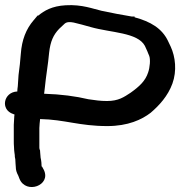

<svg xmlns="http://www.w3.org/2000/svg" viewBox="-24 -711 719 766"><path d="M29 -256C29 -256 31 -255 34 -254C34 -253 33 -250 33 -248L31 -213V-151C31 -141 31 -133 32 -122C32 -109 35 -94 35 -92V-88C35 -83 36 -83 37 -76C37 -67 39 -48 39 -45C39 -33 42 -23 49 -10L54 3C80 65 181 29 151 -33L144 -46L142 -47C142 -55 141 -70 138 -82C138 -83 136 -106 136 -106V-109C136 -112 133 -115 133 -122V-200C133 -212 135 -224 136 -236C235 -234 292 -208 404 -208C487 -208 542 -234 577 -261C611 -290 646 -328 664 -378C682 -428 676 -484 657 -525L647 -546C623 -598 576 -625 513 -642V-645H502C460 -652 423 -659 381 -668C349 -675 304 -694 238 -690C183 -687 152 -668 129 -649H126L110 -630C80 -595 63 -552 59 -496C57 -468 54 -441 50 -412L47 -367C46 -359 45 -353 45 -346C-10 -344 -24 -273 29 -256ZM152 -337 155 -362C159 -406 168 -454 172 -501C177 -546 189 -572 212 -596L228 -611C237 -620 243 -626 270 -621C293 -616 312 -610 338 -603C419 -580 525 -582 554 -528L564 -506C566 -500 569 -494 571 -489C577 -475 574 -442 567 -422C556 -388 532 -366 497 -341C471 -324 449 -308 403 -308C375 -308 358 -311 329 -315C278 -327 220 -335 152 -337Z"/></svg>

Font: Stray Cat
Style: ExBlkExt
Weight: 1000
Version: Version 1.0